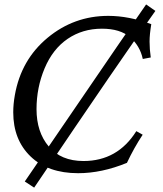

<svg xmlns="http://www.w3.org/2000/svg" viewBox="-20 -775 739 870"><path d="M334 9.8Q197.3 9.8 118.7 -65.9Q40 -141.6 40 -266.1Q40 -303.2 47.4 -344.7Q75.7 -504.4 195.6 -603.8Q315.4 -703.1 470.7 -703.1Q563.5 -703.1 665.5 -665.5Q657.7 -618.7 657.7 -586.9Q657.7 -552.7 663.1 -514.6L627 -507.8Q614.3 -567.4 569.3 -606.2Q524.4 -645 441.9 -645Q354 -645 286.4 -598.9Q218.8 -552.7 182.1 -465.3Q145.5 -377.9 145.5 -280.3Q145.5 -176.8 200.9 -111.1Q256.3 -45.4 358.4 -45.4Q512.7 -45.4 597.7 -180.7L626.5 -164.6Q587.4 -105.5 555.2 -37.1Q440.9 9.8 334 9.8ZM134.8 75.2 92.3 47.4Q211.4 -126 365.7 -352.5Q520 -579.1 642.1 -754.9L684.1 -725.6Q535.6 -518.6 134.8 75.2Z"/></svg>

Font: Kelvinch
Style: Italic
Weight: 400
Italic angle: -10°
Designer: Paul James Miller
Foundry: High-Logic / Made with FontCreator
Version: Version 3.40;July 22, 2017;FontCreator 11.0.0.2388 64-bit